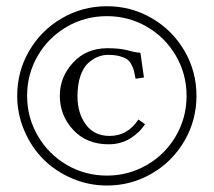

<svg xmlns="http://www.w3.org/2000/svg" viewBox="-20 -608 673 605"><path d="M437 -216.8Q419.9 -189.9 390.1 -171.6Q360.4 -153.3 322.3 -153.3Q252.9 -153.3 210.7 -198.7Q168.5 -244.1 168.5 -306.6Q168.5 -365.2 210.2 -410.6Q252 -456.1 318.8 -456.1Q358.4 -456.1 384 -449Q409.7 -441.9 422.4 -441.9L433.6 -363.8L407.2 -359.9Q404.3 -376.5 402.1 -385Q399.9 -393.6 394 -404.8Q388.2 -416 379.9 -421.6Q371.6 -427.2 356.4 -431.2Q341.3 -435.1 320.3 -435.1Q304.2 -435.1 289.1 -429.2Q273.9 -423.3 258.5 -409.9Q243.2 -396.5 233.6 -369.4Q224.1 -342.3 224.1 -304.7Q224.1 -251.5 250.5 -215.6Q276.9 -179.7 325.2 -179.7Q382.3 -179.7 416 -231.4ZM316.9 -23.4Q259.3 -23.4 206.8 -45.9Q154.3 -68.4 116.5 -106.4Q78.6 -144.5 56.4 -196.8Q34.2 -249 34.2 -306.2Q34.2 -382.8 72 -447.8Q109.9 -512.7 175 -550.5Q240.2 -588.4 316.9 -588.4Q393.6 -588.4 458.5 -550.5Q523.4 -512.7 561.3 -447.8Q599.1 -382.8 599.1 -306.2Q599.1 -229.5 561.3 -164.3Q523.4 -99.1 458.5 -61.3Q393.6 -23.4 316.9 -23.4ZM316.9 -557.1Q248 -557.1 190.2 -523.4Q132.3 -489.7 98.9 -432.1Q65.4 -374.5 65.4 -306.2Q65.4 -238.3 98.9 -180.4Q132.3 -122.6 190.2 -88.6Q248 -54.7 316.9 -54.7Q384.8 -54.7 442.6 -88.1Q500.5 -121.6 534.2 -179.4Q567.9 -237.3 567.9 -306.2Q567.9 -374.5 534.2 -432.4Q500.5 -490.2 442.9 -523.7Q385.3 -557.1 316.9 -557.1Z"/></svg>

Font: Libertinage
Style: b
Weight: 400
Designer: OSP
Foundry: OSP
Version: Version 1.0; 2008; OFL relea